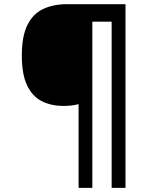

<svg xmlns="http://www.w3.org/2000/svg" viewBox="-20 -780 695 927"><path d="M359.4 127V-277.3Q328.6 -268.6 288.1 -268.6Q226.1 -268.6 180.7 -292Q135.3 -315.4 110.4 -368.7Q85.4 -421.9 85.4 -511.7Q85.4 -605.5 112.5 -659.7Q139.6 -713.9 188.7 -736.8Q237.8 -759.8 303.2 -759.8H585.9V127H519V-675.3H425.8V127Z"/></svg>

Font: Open Sans SemiBold
Style: Italic
Weight: 600
Italic angle: -12°
Designer: Monotype Design Team
Foundry: Monotype Imaging Inc.
Version: Version 3.003; ttfautohint (v1.8.4)